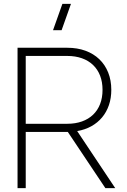

<svg xmlns="http://www.w3.org/2000/svg" viewBox="-20 -965 651 985"><path d="M252 -810 300 -945H344L296 -810ZM328 -288H325H112V0H70V-720H325Q376.5 -720 418.2 -704.8Q460 -689.5 489.5 -661.2Q519 -633 535 -593Q551 -553 551 -504Q551 -461.5 538.8 -425.8Q526.5 -390 503.8 -362.8Q481 -335.5 448.8 -317.5Q416.5 -299.5 376 -292.5L571 0H520.5ZM112 -330H325Q367 -330 400.5 -342Q434 -354 457.5 -376.5Q481 -399 493.5 -431.2Q506 -463.5 506 -504Q506 -544.5 493.5 -576.8Q481 -609 457.5 -631.5Q434 -654 400.5 -666Q367 -678 325 -678H112Z"/></svg>

Font: Vela Sans ExtLt
Style: Regular
Weight: 200
Designer: Principal design: Mikhail Sharanda - project Manrope.
Design modification: Ravid Balaliev
Foundry: Mikhail Sharanda
Version: Version 1.001